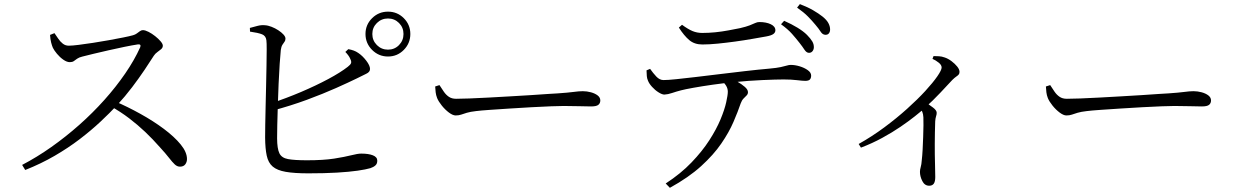

<svg xmlns="http://www.w3.org/2000/svg" viewBox="-20 -830 5920 918"><path d="M85.8 -41.5Q156.8 -78.5 225.7 -127.2Q294.7 -176 359.1 -233Q423.5 -290.1 479.1 -352.3Q534.7 -414.5 578.7 -478.6Q622.7 -542.7 650.2 -603.7Q656.6 -620 638.4 -617.6Q612 -613.6 575 -606Q537.9 -598.3 499.4 -589.6Q460.9 -580.8 427.3 -572.8Q393.7 -564.8 373.3 -559.4Q357.9 -555.7 349 -549.4Q340.2 -543.1 333 -537.9Q325.9 -532.8 313.8 -532.8Q299.7 -532.8 282.8 -544.6Q265.9 -556.4 252.4 -572.8Q238.8 -589.2 232.8 -601.5Q228.6 -611 224.5 -626.7Q220.5 -642.4 219.3 -663.1L240.4 -671.5Q248.7 -659.7 258.2 -645.5Q267.6 -631.3 280.1 -621.4Q292.5 -611.6 308.7 -611.6Q325.4 -611.6 356.1 -615.5Q386.8 -619.4 424.5 -625.1Q462.2 -630.9 499.9 -637.7Q537.6 -644.5 568.7 -650.7Q599.7 -656.9 615.9 -661.5Q626.7 -664.5 634.2 -670.1Q641.8 -675.8 648.8 -680.8Q655.9 -685.9 663.2 -685.9Q674.1 -685.9 690.2 -677.7Q706.3 -669.5 721.8 -657.2Q737.3 -644.9 747.9 -632.5Q758.5 -620.1 758.5 -611.6Q758.5 -601.9 750.4 -594.9Q742.3 -588 732.3 -580.9Q722.2 -573.9 715.4 -563.5Q698 -536 671.5 -496.5Q645 -457 611.7 -413Q578.3 -368.9 539.4 -326.8Q504.6 -289.6 460.1 -247.9Q415.5 -206.2 360.8 -164.4Q306 -122.6 240.9 -84.8Q175.7 -47 100.6 -17.2ZM840.5 -33.2Q827 -33.2 815.6 -43.9Q804.2 -54.5 788.5 -74.8Q772.8 -95.1 745.8 -124.6Q710.6 -164.7 674.4 -199.1Q638.1 -233.5 597.7 -264.3Q557.2 -295.2 507.3 -323.3L526.8 -346.8Q589.9 -319.8 651.4 -285.6Q713 -251.5 763.4 -213.8Q813.8 -176.1 843.9 -139.3Q874 -102.6 874 -69.5Q874 -55.2 865.8 -44.2Q857.5 -33.2 840.5 -33.2Z M1835.1 -559.8Q1790.7 -559.8 1759.1 -591.4Q1727.5 -623 1727.5 -667.5Q1727.5 -711.9 1759.1 -743.1Q1790.7 -774.3 1835.1 -774.3Q1879.5 -774.3 1910.7 -743.1Q1941.9 -711.9 1941.9 -667.5Q1941.9 -623 1910.7 -591.4Q1879.5 -559.8 1835.1 -559.8ZM1454.4 -1.2Q1387.3 -1.2 1346.2 -8.4Q1305.2 -15.5 1283.9 -33.6Q1262.6 -51.8 1255.3 -85.8Q1248 -119.7 1247.6 -172.4Q1247.4 -194.9 1248.2 -234.3Q1249 -273.8 1250 -321.9Q1251 -370.1 1252.3 -420.7Q1253.5 -471.2 1254.2 -516Q1254.9 -560.7 1255.1 -593.1Q1255.3 -625.6 1253.7 -637.1Q1251.4 -658.4 1233.1 -665.9Q1214.7 -673.3 1175.4 -678.8L1174.7 -696.5Q1192.1 -701.1 1210.7 -706.1Q1229.4 -711 1245.7 -709.4Q1261.4 -708.6 1278.3 -701.9Q1295.3 -695.3 1310.5 -685.4Q1325.8 -675.5 1335.4 -664.9Q1344.9 -654.3 1344.9 -645.6Q1344.9 -636.2 1340 -630Q1335.1 -623.8 1330 -615.3Q1324.8 -606.8 1322.6 -591Q1320.2 -568.4 1317.3 -525.1Q1314.4 -481.9 1312.1 -429.6Q1309.9 -377.3 1308.3 -325.3Q1306.7 -273.3 1305.7 -231.6Q1304.7 -190 1304.9 -168.5Q1305.1 -119.7 1315.7 -97.4Q1326.3 -75.1 1357 -69.4Q1387.7 -63.7 1447.4 -63.7Q1526.8 -63.7 1577.8 -71.7Q1628.8 -79.8 1659.6 -87.7Q1690.3 -95.6 1707.4 -95.6Q1742 -95.6 1762.9 -87.4Q1783.9 -79.2 1783.9 -61.6Q1783.9 -46.9 1774.6 -38.8Q1765.3 -30.7 1750.6 -25.9Q1730.3 -19.9 1690.3 -14Q1650.3 -8.2 1591.2 -4.7Q1532.2 -1.2 1454.4 -1.2ZM1274.2 -335.6Q1348 -359.9 1419.5 -390.3Q1491 -420.8 1549.7 -452.2Q1608.4 -483.7 1642.8 -510.6Q1656.1 -520.8 1658.5 -528.4Q1661 -536 1654.8 -548.3Q1651.2 -557.6 1644.5 -566.2Q1637.9 -574.9 1631.1 -581.7L1645.4 -595Q1660.1 -592.3 1671.3 -588.2Q1682.6 -584 1692.6 -577.1Q1713.4 -563.3 1731.3 -539.8Q1749.2 -516.3 1749.2 -500.3Q1749.2 -485.6 1731.3 -477.4Q1713.3 -469.2 1685.1 -454.6Q1647.9 -436.4 1586.6 -409Q1525.3 -381.7 1447.5 -352.9Q1369.7 -324.2 1281.3 -300.6ZM1835.1 -592.6Q1866.3 -592.6 1887.7 -614.4Q1909.2 -636.3 1909.2 -667.5Q1909.2 -698.6 1887.7 -720.1Q1866.3 -741.6 1835.1 -741.6Q1803.9 -741.6 1782.1 -720.1Q1760.2 -698.6 1760.2 -667.5Q1760.2 -636.3 1782.1 -614.4Q1803.9 -592.6 1835.1 -592.6Z M2158.6 -278Q2145.1 -278 2126.6 -291.7Q2108.2 -305.5 2092.6 -324.9Q2077 -344.2 2070 -361.1Q2064.5 -375.4 2063 -388.7Q2061.4 -402.1 2060.7 -416.5L2081.2 -423.1Q2091.9 -406.1 2102.4 -391.1Q2112.8 -376.1 2126.6 -366.9Q2140.3 -357.7 2160.6 -357.7Q2183.3 -357.7 2224.2 -359.2Q2265.1 -360.7 2315.8 -363.5Q2366.6 -366.3 2419.4 -369.3Q2472.2 -372.3 2519.7 -375.3Q2567.3 -378.3 2601 -380.8Q2634.6 -383.3 2646.1 -383.5Q2696.1 -386.9 2722 -390.4Q2747.8 -394 2766.6 -394Q2786 -394 2805.5 -388.7Q2824.9 -383.4 2837.5 -373.7Q2850.2 -363.9 2850.2 -349.8Q2850.2 -336.4 2840.9 -328.8Q2831.7 -321.1 2806.2 -321.1Q2779.9 -321.1 2750.6 -322.2Q2721.2 -323.3 2675.3 -323.3Q2656.6 -323.3 2615.6 -321.8Q2574.5 -320.3 2522.4 -317.4Q2470.2 -314.5 2417.9 -311.1Q2365.5 -307.7 2322.1 -304.7Q2278.7 -301.7 2256.5 -298.9Q2228.3 -295.7 2212.2 -290.8Q2196 -285.8 2184.6 -281.9Q2173.3 -278 2158.6 -278Z M3846.4 -577.5Q3835.5 -578.3 3826.3 -592.4Q3817.2 -606.5 3802.2 -625.6Q3786.8 -645.4 3766.8 -668.1Q3746.7 -690.7 3714.3 -714L3729.2 -730.5Q3764.8 -714.8 3793 -697.6Q3821.2 -680.4 3838.4 -663.2Q3855.8 -645.6 3863.9 -631.6Q3871.9 -617.7 3871.2 -602.3Q3870.4 -591.2 3863.6 -583.9Q3856.8 -576.7 3846.4 -577.5ZM3162.9 47.3Q3235.2 0.1 3286.2 -53.2Q3337.3 -106.4 3371.5 -159.5Q3405.7 -212.6 3425 -259.2Q3444.4 -305.9 3452.1 -340.8Q3459.9 -375.8 3459.9 -391.7Q3459.9 -406.7 3451.5 -420.5Q3443.1 -434.2 3422.6 -452.2L3466 -460.8Q3483.9 -451.8 3504.7 -440Q3525.6 -428.1 3540.9 -414.9Q3556.2 -401.6 3556.2 -389.4Q3556.2 -380.1 3549.8 -373.7Q3543.3 -367.2 3535.2 -359Q3527 -350.8 3521.5 -335.8Q3508.2 -296.5 3486.9 -247.1Q3465.7 -197.6 3428.7 -143.7Q3391.8 -89.8 3332.3 -35.7Q3272.7 18.5 3182.8 68ZM3156.7 -377.8Q3145.6 -377.8 3128.8 -388.4Q3111.9 -398.9 3097.6 -414.8Q3083.2 -430.6 3078 -444.7Q3073.6 -454.4 3072.6 -466.1Q3071.6 -477.8 3071.2 -493.6L3088.3 -500.8Q3102.4 -480.6 3118.1 -463.9Q3133.8 -447.2 3152.5 -447.2Q3173.3 -447.2 3213.7 -451.4Q3254.1 -455.6 3307.5 -461.9Q3361 -468.2 3421.3 -475.6Q3481.6 -482.9 3542.5 -490Q3603.4 -497.1 3658.5 -501.9Q3693.9 -505.1 3713.1 -509.3Q3732.3 -513.5 3742.4 -516.6Q3752.5 -519.7 3760.3 -519.7Q3780.9 -519.7 3803.3 -513Q3825.8 -506.2 3842 -494.7Q3858.3 -483.2 3858.3 -468.7Q3858.3 -456.6 3852.4 -450Q3846.5 -443.4 3829.8 -443.4Q3817.9 -443.4 3790.8 -446.7Q3763.6 -450.1 3726.9 -450.1Q3691.2 -450.1 3625.3 -447.2Q3559.4 -444.4 3485.2 -436.8Q3439.4 -432.3 3388.2 -425.1Q3337 -417.8 3295.8 -410.4Q3254.6 -403 3236.5 -398.2Q3213.7 -392.3 3193.7 -385.5Q3173.8 -378.6 3156.7 -377.8ZM3338.1 -617.3Q3300.3 -617.3 3275.5 -638.3Q3250.6 -659.3 3225.8 -698.2L3240.9 -711.5Q3269.7 -690.4 3291.2 -681.4Q3312.7 -672.5 3337.7 -672.5Q3368.2 -672.5 3400.3 -675.7Q3432.4 -679 3462.7 -684.7Q3493 -690.4 3518.1 -695.4Q3548.2 -702.4 3564.5 -708.8Q3580.7 -715.2 3590.7 -719.9Q3600.7 -724.6 3610.4 -724.6Q3643.4 -724.6 3665.3 -714.1Q3687.3 -703.6 3687.3 -685.2Q3687.3 -674.5 3677.6 -667.4Q3667.9 -660.2 3643.9 -655.8Q3615.5 -650.9 3576.5 -644Q3537.5 -637.1 3494.9 -631.3Q3452.4 -625.5 3411.9 -621.4Q3371.5 -617.3 3338.1 -617.3ZM3925.4 -663.7Q3912.5 -664.5 3903.6 -678.7Q3894.7 -692.9 3878.6 -711.7Q3862.2 -731.7 3842.6 -751.4Q3823.1 -771.2 3791.1 -793.6L3804.4 -810.4Q3841.4 -796.3 3867.8 -780.9Q3894.1 -765.6 3912.5 -751Q3932.1 -735.3 3940.5 -719.9Q3948.9 -704.5 3948.9 -689.1Q3948.9 -677.3 3942.8 -670.1Q3936.7 -662.9 3925.4 -663.7Z M4085.5 -141.6Q4148.9 -177.1 4208.1 -221Q4267.2 -264.9 4317.1 -309.8Q4367 -354.6 4404.1 -395Q4441.1 -435.4 4461.7 -465.2Q4482.2 -495 4482.2 -507.3Q4482.2 -519.1 4468.4 -530.3Q4454.6 -541.6 4438.4 -548.6L4443.6 -561.9Q4456.9 -561.6 4469.8 -561Q4482.7 -560.4 4496.8 -555.2Q4513.3 -549.8 4529.6 -537.5Q4545.9 -525.2 4556.8 -511.6Q4567.7 -497.9 4567.7 -486.4Q4567.7 -477.9 4563.5 -473.3Q4559.4 -468.7 4551.8 -463.6Q4544.2 -458.5 4533.2 -447.7Q4508.9 -421.9 4475.9 -386.5Q4442.9 -351.2 4398.3 -310.8Q4382.9 -296.8 4353.7 -273.6Q4324.6 -250.4 4285.4 -223.7Q4246.2 -196.9 4198.3 -170.8Q4150.3 -144.6 4096.4 -124.1ZM4422.7 58Q4401.1 58 4389.8 35.7Q4378.5 13.5 4378.5 -8.5Q4378.5 -18.7 4382.2 -31.4Q4385.9 -44 4387.1 -62.8Q4389.7 -84.6 4391.3 -114.4Q4392.9 -144.3 4393.9 -175.2Q4394.9 -206 4395.3 -231.1Q4395.7 -256.2 4394.9 -269.2Q4394.1 -284.7 4389.7 -295.4Q4385.3 -306.2 4372.5 -320.6L4400.4 -345Q4422.8 -329.5 4440.7 -316Q4458.6 -302.6 4458.6 -290.7Q4458.6 -282.6 4455.5 -273.6Q4452.4 -264.5 4451.4 -249.5Q4449.6 -195.4 4449.4 -142.4Q4449.2 -89.5 4450.5 -47.5Q4451.7 -5.5 4451.7 16.3Q4451.7 38.3 4444.6 48.2Q4437.5 58 4422.7 58Z M5078.6 -278Q5065.1 -278 5046.6 -291.7Q5028.2 -305.5 5012.6 -324.9Q4997 -344.2 4990 -361.1Q4984.5 -375.4 4983 -388.7Q4981.4 -402.1 4980.7 -416.5L5001.2 -423.1Q5011.9 -406.1 5022.4 -391.1Q5032.8 -376.1 5046.6 -366.9Q5060.3 -357.7 5080.6 -357.7Q5103.3 -357.7 5144.2 -359.2Q5185.1 -360.7 5235.8 -363.5Q5286.6 -366.3 5339.4 -369.3Q5392.2 -372.3 5439.7 -375.3Q5487.3 -378.3 5521 -380.8Q5554.6 -383.3 5566.1 -383.5Q5616.1 -386.9 5642 -390.4Q5667.8 -394 5686.6 -394Q5706 -394 5725.5 -388.7Q5744.9 -383.4 5757.5 -373.7Q5770.2 -363.9 5770.2 -349.8Q5770.2 -336.4 5760.9 -328.8Q5751.7 -321.1 5726.2 -321.1Q5699.9 -321.1 5670.6 -322.2Q5641.2 -323.3 5595.3 -323.3Q5576.6 -323.3 5535.6 -321.8Q5494.5 -320.3 5442.4 -317.4Q5390.2 -314.5 5337.9 -311.1Q5285.5 -307.7 5242.1 -304.7Q5198.7 -301.7 5176.5 -298.9Q5148.3 -295.7 5132.2 -290.8Q5116 -285.8 5104.6 -281.9Q5093.3 -278 5078.6 -278Z"/></svg>

Font: Noto Serif HK ExtraLight
Style: Regular
Weight: 200
Designer: Ryoko NISHIZUKA 西塚涼子 (kana & ideographs); Frank Grießhammer (Latin, Greek & Cyrillic); Wenlong ZHANG 张文龙 (bopomofo); San
Foundry: Adobe
Version: Version 2.002-H1;hotconv 1.1.0;makeotfexe 2.6.0